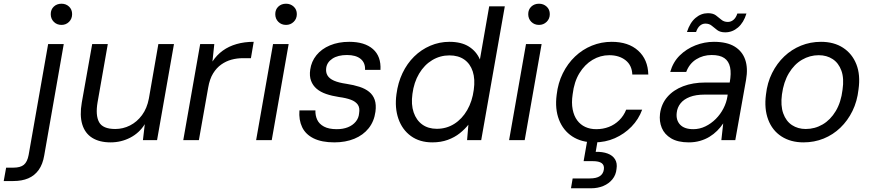

<svg xmlns="http://www.w3.org/2000/svg" viewBox="-131 -754 4689 1033"><path d="M-111 220 -98 148H-59Q-21 148 -2.5 132.5Q16 117 23 80L128 -517H212L107 82Q99 130 77 160.5Q55 191 21 205.5Q-13 220 -59 220ZM200 -620Q175 -620 158.5 -636.5Q142 -653 142 -678Q142 -703 158.5 -718.5Q175 -734 200 -734Q224 -734 240.5 -718.5Q257 -703 257 -678Q257 -653 240.5 -636.5Q224 -620 200 -620Z M464 12Q404 12 365 -12.5Q326 -37 311.5 -85Q297 -133 309 -202L365 -517H449L394 -204Q382 -134 402 -97Q422 -60 489 -60Q531 -60 568.5 -79Q606 -98 633 -134.5Q660 -171 670 -224L721 -517H805L714 0H638L648 -86Q619 -39 570 -13.5Q521 12 464 12Z M855 0 946 -517H1022L1012 -423Q1035 -458 1067.5 -481.5Q1100 -505 1142 -517Q1184 -529 1234 -529L1219 -441H1176Q1144 -441 1114.5 -433Q1085 -425 1059.5 -407Q1034 -389 1015.5 -359Q997 -329 989 -282L939 0Z M1247 0 1338 -517H1422L1331 0ZM1408 -620Q1383 -620 1366.5 -636.5Q1350 -653 1350 -678Q1350 -703 1366.5 -718.5Q1383 -734 1408 -734Q1432 -734 1449 -718.5Q1466 -703 1466 -678Q1466 -653 1449 -636.5Q1432 -620 1408 -620Z M1668 12Q1600 12 1556.5 -9.5Q1513 -31 1494.5 -70Q1476 -109 1480 -160H1566Q1565 -133 1575.5 -110Q1586 -87 1612 -73Q1638 -59 1681 -59Q1715 -59 1741 -69.5Q1767 -80 1783 -99.5Q1799 -119 1801 -144Q1806 -174 1794 -191Q1782 -208 1756.5 -217.5Q1731 -227 1693 -232Q1654 -238 1623.5 -248.5Q1593 -259 1572.5 -276.5Q1552 -294 1542.5 -319.5Q1533 -345 1538 -379Q1544 -423 1571.5 -457Q1599 -491 1644.5 -510Q1690 -529 1748 -529Q1831 -529 1875.5 -490Q1920 -451 1916 -378H1833Q1835 -416 1809.5 -437Q1784 -458 1736 -458Q1687 -458 1657.5 -438.5Q1628 -419 1624 -388Q1621 -365 1631 -348Q1641 -331 1666 -320Q1691 -309 1733 -303Q1772 -297 1803 -287Q1834 -277 1855 -260Q1876 -243 1885 -217Q1894 -191 1889 -153Q1882 -101 1852.5 -64Q1823 -27 1775.5 -7.5Q1728 12 1668 12Z M2195 12Q2127 12 2080 -22Q2033 -56 2012.5 -115Q1992 -174 2002 -247Q2010 -309 2034.5 -360.5Q2059 -412 2097 -449.5Q2135 -487 2184 -508Q2233 -529 2287 -529Q2351 -529 2391.5 -503.5Q2432 -478 2451 -434L2501 -720H2585L2458 0H2382L2389 -83Q2370 -59 2342.5 -37Q2315 -15 2278 -1.5Q2241 12 2195 12ZM2219 -61Q2271 -61 2313 -87.5Q2355 -114 2382.5 -161.5Q2410 -209 2418 -271Q2426 -328 2412.5 -369.5Q2399 -411 2367 -433.5Q2335 -456 2287 -456Q2237 -456 2194.5 -430.5Q2152 -405 2124 -358Q2096 -311 2088 -249Q2080 -192 2094.5 -149.5Q2109 -107 2141 -84Q2173 -61 2219 -61Z M2608 0 2699 -517H2783L2692 0ZM2769 -620Q2744 -620 2727.5 -636.5Q2711 -653 2711 -678Q2711 -703 2727.5 -718.5Q2744 -734 2769 -734Q2793 -734 2810 -718.5Q2827 -703 2827 -678Q2827 -653 2810 -636.5Q2793 -620 2769 -620Z M3066 12Q2997 12 2948 -20Q2899 -52 2876.5 -110Q2854 -168 2864 -244Q2871 -307 2897 -359.5Q2923 -412 2963 -450Q3003 -488 3053.5 -508.5Q3104 -529 3160 -529Q3250 -529 3302.5 -481.5Q3355 -434 3357 -353H3271Q3269 -403 3234.5 -430Q3200 -457 3147 -457Q3099 -457 3057 -432Q3015 -407 2986.5 -360.5Q2958 -314 2950 -247Q2943 -201 2950 -165.5Q2957 -130 2974.5 -106.5Q2992 -83 3018 -71Q3044 -59 3077 -59Q3113 -59 3144.5 -71Q3176 -83 3200.5 -107Q3225 -131 3238 -164H3324Q3305 -112 3266.5 -72.5Q3228 -33 3177 -10.5Q3126 12 3066 12ZM2941 259 2950 206H3042Q3078 206 3096.5 193.5Q3115 181 3118 157Q3121 135 3106.5 124Q3092 113 3058 113H3009L3030 -7H3086L3074 63Q3111 62 3138 72Q3165 82 3178 103Q3191 124 3186 155Q3183 187 3164 210.5Q3145 234 3115 246.5Q3085 259 3049 259Z M3575 12Q3516 12 3480 -9.5Q3444 -31 3429.5 -66Q3415 -101 3420 -142Q3427 -195 3459.5 -232.5Q3492 -270 3544.5 -290Q3597 -310 3664 -310H3795Q3804 -359 3797 -392Q3790 -425 3766 -441.5Q3742 -458 3698 -458Q3652 -458 3615 -435Q3578 -412 3561 -367H3475Q3490 -420 3526 -455.5Q3562 -491 3610.5 -510Q3659 -529 3710 -529Q3780 -529 3821.5 -503.5Q3863 -478 3878.5 -432.5Q3894 -387 3883 -325L3825 0H3750L3760 -90Q3746 -69 3727.5 -50.5Q3709 -32 3686 -18Q3663 -4 3635 4Q3607 12 3575 12ZM3599 -59Q3633 -59 3664 -74Q3695 -89 3720 -114Q3745 -139 3761.5 -171Q3778 -203 3783 -237L3784 -245H3660Q3613 -245 3580.5 -232.5Q3548 -220 3530.5 -198Q3513 -176 3510 -148Q3505 -108 3528 -83.5Q3551 -59 3599 -59ZM3565 -582Q3581 -632 3611 -657.5Q3641 -683 3678 -683Q3705 -683 3720.5 -671.5Q3736 -660 3750 -648Q3764 -636 3785 -636Q3802 -636 3815.5 -647.5Q3829 -659 3836 -681H3885Q3870 -632 3839.5 -606Q3809 -580 3771 -580Q3744 -580 3728 -592Q3712 -604 3698.5 -615.5Q3685 -627 3664 -627Q3648 -627 3635 -616Q3622 -605 3614 -582Z M4192 12Q4123 12 4073.5 -20Q4024 -52 4002 -110.5Q3980 -169 3990 -245Q3997 -309 4023 -361Q4049 -413 4088.5 -450.5Q4128 -488 4178.5 -508.5Q4229 -529 4286 -529Q4356 -529 4405 -497Q4454 -465 4476.5 -408Q4499 -351 4488 -273Q4481 -209 4455.5 -157Q4430 -105 4390.5 -67Q4351 -29 4300.5 -8.5Q4250 12 4192 12ZM4204 -60Q4253 -60 4295 -84.5Q4337 -109 4365.5 -156.5Q4394 -204 4402 -271Q4411 -332 4396 -373.5Q4381 -415 4349 -436Q4317 -457 4274 -457Q4226 -457 4184 -432.5Q4142 -408 4113.5 -360.5Q4085 -313 4076 -246Q4068 -186 4083 -144Q4098 -102 4130 -81Q4162 -60 4204 -60Z"/></svg>

Font: DM Sans 11pt
Style: Italic
Weight: 400
Italic angle: -10°
Version: Version 4.004;gftools[0.9.30]